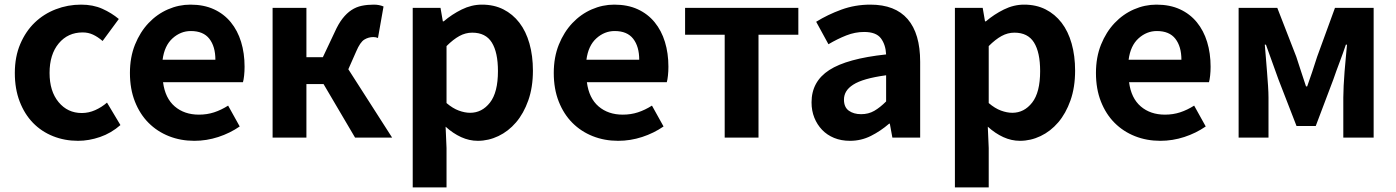

<svg xmlns="http://www.w3.org/2000/svg" viewBox="-20 -594 6029 829"><path d="M317 14Q259 14 209 -6Q159 -26 122.5 -63.5Q86 -101 65 -155.5Q44 -210 44 -279Q44 -349 67.5 -404Q91 -459 130 -496.5Q169 -534 221 -554Q273 -574 330 -574Q382 -574 422 -556Q462 -538 493 -512L423 -417Q402 -435 381.5 -444.5Q361 -454 337 -454Q273 -454 233.5 -406.5Q194 -359 194 -279Q194 -200 233 -153Q272 -106 333 -106Q363 -106 391 -118.5Q419 -131 442 -151L500 -54Q460 -19 412 -2.5Q364 14 317 14Z M819 14Q760 14 709.5 -6Q659 -26 621.5 -63.5Q584 -101 562.5 -155.5Q541 -210 541 -279Q541 -347 563 -401.5Q585 -456 621.5 -494.5Q658 -533 705 -553.5Q752 -574 802 -574Q860 -574 903.5 -554Q947 -534 976.5 -498Q1006 -462 1021 -413Q1036 -364 1036 -306Q1036 -286 1034 -267.5Q1032 -249 1029 -239H684Q693 -170 734.5 -134.5Q776 -99 839 -99Q874 -99 904.5 -109Q935 -119 965 -138L1015 -48Q973 -19 922.5 -2.5Q872 14 819 14ZM910 -336Q910 -393 884 -426.5Q858 -460 804 -460Q760 -460 725 -428.5Q690 -397 682 -336Z M1673 0H1513L1377 -231H1303V0H1157V-560H1303V-347H1374L1425 -455Q1441 -491 1459 -514Q1477 -537 1497.5 -550.5Q1518 -564 1542 -569Q1566 -574 1594 -574Q1617 -574 1636 -566L1612 -430Q1607 -432 1602.5 -433Q1598 -434 1592 -434Q1571 -434 1553 -423Q1535 -412 1518 -372L1484 -295Z M1762 -560H1882L1892 -502H1896Q1931 -532 1973.5 -553Q2016 -574 2061 -574Q2113 -574 2153.5 -553.5Q2194 -533 2222.5 -496Q2251 -459 2266 -406Q2281 -353 2281 -289Q2281 -217 2261 -160.5Q2241 -104 2208 -65.5Q2175 -27 2132 -6.5Q2089 14 2043 14Q2006 14 1971 -2Q1936 -18 1904 -47L1908 45V215H1762ZM2010 -107Q2061 -107 2095.5 -151Q2130 -195 2130 -287Q2130 -368 2103.5 -410.5Q2077 -453 2019 -453Q1990 -453 1963.5 -438.5Q1937 -424 1908 -395V-149Q1935 -126 1961 -116.5Q1987 -107 2010 -107Z M2649 14Q2590 14 2539.5 -6Q2489 -26 2451.5 -63.5Q2414 -101 2392.5 -155.5Q2371 -210 2371 -279Q2371 -347 2393 -401.5Q2415 -456 2451.5 -494.5Q2488 -533 2535 -553.5Q2582 -574 2632 -574Q2690 -574 2733.5 -554Q2777 -534 2806.5 -498Q2836 -462 2851 -413Q2866 -364 2866 -306Q2866 -286 2864 -267.5Q2862 -249 2859 -239H2514Q2523 -170 2564.5 -134.5Q2606 -99 2669 -99Q2704 -99 2734.5 -109Q2765 -119 2795 -138L2845 -48Q2803 -19 2752.5 -2.5Q2702 14 2649 14ZM2740 -336Q2740 -393 2714 -426.5Q2688 -460 2634 -460Q2590 -460 2555 -428.5Q2520 -397 2512 -336Z M3109 -444H2938V-560H3427V-444H3255V0H3109Z M3650 14Q3612 14 3581.5 1.5Q3551 -11 3529.5 -33.5Q3508 -56 3496 -86Q3484 -116 3484 -152Q3484 -242 3560.5 -291.5Q3637 -341 3806 -359Q3804 -401 3783.5 -428.5Q3763 -456 3711 -456Q3672 -456 3634 -441Q3596 -426 3557 -403L3504 -500Q3554 -531 3613 -552.5Q3672 -574 3738 -574Q3845 -574 3899 -511.5Q3953 -449 3953 -327V0H3833L3822 -60H3819Q3782 -28 3740 -7Q3698 14 3650 14ZM3698 -101Q3730 -101 3755 -115.5Q3780 -130 3806 -156V-269Q3755 -262 3720 -252Q3685 -242 3664 -228.5Q3643 -215 3633.5 -199Q3624 -183 3624 -164Q3624 -131 3645 -116Q3666 -101 3698 -101Z M4103 -560H4223L4233 -502H4237Q4272 -532 4314.5 -553Q4357 -574 4402 -574Q4454 -574 4494.5 -553.5Q4535 -533 4563.5 -496Q4592 -459 4607 -406Q4622 -353 4622 -289Q4622 -217 4602 -160.5Q4582 -104 4549 -65.5Q4516 -27 4473 -6.5Q4430 14 4384 14Q4347 14 4312 -2Q4277 -18 4245 -47L4249 45V215H4103ZM4351 -107Q4402 -107 4436.5 -151Q4471 -195 4471 -287Q4471 -368 4444.5 -410.5Q4418 -453 4360 -453Q4331 -453 4304.5 -438.5Q4278 -424 4249 -395V-149Q4276 -126 4302 -116.5Q4328 -107 4351 -107Z M4990 14Q4931 14 4880.5 -6Q4830 -26 4792.5 -63.5Q4755 -101 4733.5 -155.5Q4712 -210 4712 -279Q4712 -347 4734 -401.5Q4756 -456 4792.5 -494.5Q4829 -533 4876 -553.5Q4923 -574 4973 -574Q5031 -574 5074.5 -554Q5118 -534 5147.5 -498Q5177 -462 5192 -413Q5207 -364 5207 -306Q5207 -286 5205 -267.5Q5203 -249 5200 -239H4855Q4864 -170 4905.5 -134.5Q4947 -99 5010 -99Q5045 -99 5075.5 -109Q5106 -119 5136 -138L5186 -48Q5144 -19 5093.5 -2.5Q5043 14 4990 14ZM5081 -336Q5081 -393 5055 -426.5Q5029 -460 4975 -460Q4931 -460 4896 -428.5Q4861 -397 4853 -336Z M5328 -560H5495L5577 -349Q5588 -314 5598.5 -283Q5609 -252 5619 -221H5624Q5635 -252 5645.5 -283Q5656 -314 5667 -349L5744 -560H5911V0H5780V-173Q5780 -194 5781.5 -224Q5783 -254 5785.5 -285.5Q5788 -317 5791 -347.5Q5794 -378 5796 -401H5791Q5779 -365 5764 -325.5Q5749 -286 5737 -251L5661 -50H5578L5500 -251Q5488 -286 5473 -326Q5458 -366 5446 -401H5441Q5443 -378 5445.5 -347.5Q5448 -317 5450.5 -285.5Q5453 -254 5455 -224Q5457 -194 5457 -173V0H5328Z"/></svg>

Font: SpoqaHanSansJP-Bold
Style: Regular
Weight: 700
Designer: [Source Han Sans]
Ryoko NISHIZUKA  (kana & ideographs); Paul D. Hunt (Latin, Greek & Cyrillic); Wenlong ZHANG  (bopomofo
Foundry: Spoqa (http://bi.spoqa.com)
Version: Version 1.002.20150607